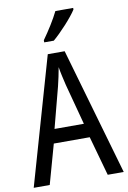

<svg xmlns="http://www.w3.org/2000/svg" viewBox="-101 -1003 709 1063"><g transform="rotate(-10 253.5 -471.5)"><path d="M388 -934V-943H288C266 -898 232 -844 197 -795V-783H251C294 -819 363 -894 388 -934ZM416 0H506L300 -715H205L0 0H90L152 -222H354ZM274 -530 335 -301H170L230 -530C238 -562 246 -600 252 -634C256 -605 267 -560 274 -530Z"/></g></svg>

Font: Noto Sans Bengali Condensed
Style: Regular
Weight: 400
Width: 3
Designer: Jelle Bosma - Monotype Design Team
Foundry: Monotype Imaging Inc.
Version: Version 2.003